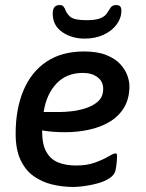

<svg xmlns="http://www.w3.org/2000/svg" viewBox="-20 -734 579 761"><path d="M316 -581Q264 -581 226.5 -607Q189 -633 189 -680Q189 -714 216 -714Q227 -714 231 -709Q235 -704 237 -700Q243 -681 258.5 -667.5Q274 -654 323 -654Q358 -654 376 -661Q394 -668 402 -679Q410 -690 416 -700Q423 -714 440 -714Q451 -714 456 -709Q461 -704 461 -691Q461 -662 442 -636.5Q423 -611 390 -596Q357 -581 316 -581ZM313 -530Q366 -530 401 -516Q436 -502 456 -480.5Q476 -459 484.5 -435.5Q493 -412 493 -393Q493 -342 471 -306.5Q449 -271 412.5 -250Q376 -229 331 -219.5Q286 -210 239 -210Q209 -210 187 -212Q165 -214 147 -217V-214Q147 -161 164 -131.5Q181 -102 211 -90Q241 -78 282 -78Q325 -78 357.5 -90Q390 -102 410 -114Q430 -126 437 -126Q440 -126 442 -124.5Q444 -123 444 -113Q444 -107 442.5 -90.5Q441 -74 438 -59Q434 -41 414.5 -28Q395 -15 368 -7.5Q341 0 315 3.5Q289 7 271 7Q227 7 186 -3Q145 -13 112.5 -36.5Q80 -60 61 -101Q42 -142 42 -204Q42 -301 72.5 -374.5Q103 -448 163.5 -489Q224 -530 313 -530ZM308 -445Q244 -445 204 -403Q164 -361 153 -290H217Q235 -290 263.5 -293Q292 -296 321 -305.5Q350 -315 369.5 -333Q389 -351 389 -382Q389 -411 366.5 -428Q344 -445 308 -445Z"/></svg>

Font: Asap Medium
Style: Italic
Weight: 500
Italic angle: -6°
Designer: Pablo Cosgaya
Foundry: Omnibus-Type
Version: Version 3.001; ttfautohint (v1.8.3)